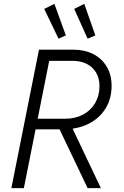

<svg xmlns="http://www.w3.org/2000/svg" viewBox="-20 -978 642 998"><path d="M182.6 -719.7H363.3Q419.9 -719.7 464.6 -697Q509.3 -674.3 534.7 -631.6Q560.1 -588.9 560.1 -531.7Q560.1 -472.2 534.7 -424.8Q509.3 -377.4 463.4 -347.7Q417.5 -317.9 357.4 -309.1L504.4 0H435.5L289.6 -305.7H165L104 0H39.1ZM210 -931.6 262.7 -958 322.3 -793.9 284.2 -776.9ZM365.7 -931.6 418 -958 475.6 -793.9 435.5 -776.9ZM317.9 -360.8Q371.1 -360.8 411.6 -382.3Q452.1 -403.8 474.6 -442.4Q497.1 -481 497.1 -529.8Q497.1 -571.3 479.2 -601.1Q461.4 -630.9 430.2 -646.2Q398.9 -661.6 359.9 -661.6H235.8L175.8 -360.8Z"/></svg>

Font: Reddit Sans Fudge Light Italic
Style: Regular
Weight: 300
Italic angle: -11.25°
Designer: Stephen Hutchings
Version: Version 1.013